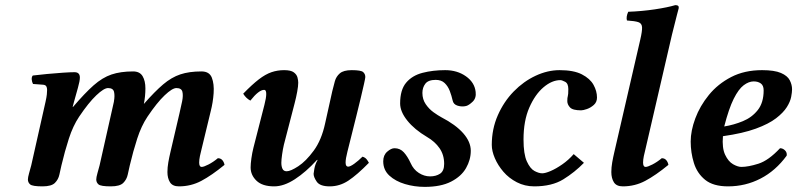

<svg xmlns="http://www.w3.org/2000/svg" viewBox="-20 -718 3114 750"><path d="M425 -322Q429 -344 425.5 -359Q422 -374 402 -374Q386 -374 356 -345.5Q326 -317 289 -262Q265 -226 249 -176.5Q233 -127 220 -72Q216 -55 212 -36Q208 -17 194.5 -3.5Q181 10 146 10Q107 10 98 2.5Q89 -5 89 -17Q89 -25 93.5 -41Q98 -57 102 -72L158 -321Q162 -339 163 -349.5Q164 -360 164 -367Q164 -375 161 -380.5Q158 -386 149 -387L109 -390Q105 -397 104 -407Q103 -417 108 -423Q132 -426 164 -429Q196 -432 225.5 -434Q255 -436 271 -436Q292 -436 292 -415Q292 -402 284.5 -375.5Q277 -349 269 -320L264 -301L265 -300Q311 -354 345.5 -384.5Q380 -415 415.5 -427Q451 -439 500 -439Q526 -439 537 -420.5Q548 -402 548 -372.5Q548 -343 542 -312Q585 -361 617.5 -388.5Q650 -416 684.5 -427.5Q719 -439 767 -439Q798 -439 807.5 -414.5Q817 -390 814.5 -354Q812 -318 803 -283L767 -134Q764 -123 761 -108.5Q758 -94 758 -83Q758 -66 768 -66Q776 -66 794.5 -75.5Q813 -85 831 -100Q842 -100 848.5 -92.5Q855 -85 857 -74Q807 -33 766.5 -11.5Q726 10 679 10Q654 10 644 -6Q634 -22 634 -46Q634 -64 637.5 -84Q641 -104 646 -125L681 -275Q687 -300 691.5 -322.5Q696 -345 692.5 -359.5Q689 -374 669 -374Q653 -374 623 -345.5Q593 -317 556 -262Q532 -226 516 -176.5Q500 -127 487 -72Q483 -55 479 -36Q475 -17 461.5 -3.5Q448 10 413 10Q374 10 365 2.5Q356 -5 356 -17Q356 -25 360.5 -41Q365 -57 369 -72L425 -321Q425 -322 425 -322Z M1337 -125Q1330 -98 1330 -83Q1330 -67 1340 -67Q1348 -67 1364 -78.5Q1380 -90 1396 -106Q1406 -103 1411.5 -96.5Q1417 -90 1421 -82Q1375 -35 1341 -12.5Q1307 10 1268 10Q1230 10 1217.5 -8Q1205 -26 1205 -39Q1205 -42 1208 -59Q1211 -76 1220 -92Q1221 -93 1220 -93.5Q1219 -94 1217 -92Q1175 -46 1132 -18Q1089 10 1051 10Q1005 10 982 -12Q959 -34 959 -64Q959 -78 962 -99.5Q965 -121 970 -141L1013 -309Q1020 -336 1020 -351Q1020 -367 1012 -367Q991 -367 958 -325Q941 -334 930 -352Q965 -388 991 -408Q1017 -428 1040.5 -436Q1064 -444 1090 -444Q1116 -444 1127.5 -435.5Q1139 -427 1142 -415.5Q1145 -404 1145 -395Q1145 -382 1141 -360Q1137 -338 1131 -315L1089 -153Q1085 -136 1082 -115Q1079 -94 1079 -82Q1079 -68 1083.5 -58.5Q1088 -49 1100 -49Q1115 -49 1145 -68.5Q1175 -88 1205.5 -129.5Q1236 -171 1250 -236L1278 -362Q1283 -382 1288 -400.5Q1293 -419 1307.5 -431.5Q1322 -444 1354 -444Q1390 -444 1398.5 -436.5Q1407 -429 1407 -417Q1407 -413 1402 -390.5Q1397 -368 1389 -334.5Q1381 -301 1372 -265Q1363 -229 1355 -197Q1347 -165 1342 -145Q1337 -125 1337 -125Z M1838 -359Q1841 -335 1826.5 -321Q1812 -307 1801 -304Q1785 -300 1768 -305Q1751 -310 1748 -326Q1744 -344 1737 -362.5Q1730 -381 1717 -393.5Q1704 -406 1682 -406Q1653 -406 1641.5 -391Q1630 -376 1630 -355Q1630 -330 1643 -311Q1656 -292 1673.5 -279.5Q1691 -267 1704 -260Q1760 -231 1789.5 -197.5Q1819 -164 1819 -129Q1819 -94 1800.5 -61.5Q1782 -29 1742 -8.5Q1702 12 1639 12Q1599 12 1562 1Q1525 -10 1501 -32Q1477 -54 1477 -88Q1477 -112 1492.5 -125.5Q1508 -139 1521 -139Q1543 -139 1557.5 -123Q1572 -107 1584 -81Q1595 -56 1616 -42.5Q1637 -29 1660 -29Q1683 -29 1699 -39.5Q1715 -50 1715 -78Q1715 -113 1697 -139Q1679 -165 1648 -183Q1599 -212 1571 -247Q1543 -282 1543 -314Q1543 -367 1566.5 -395Q1590 -423 1630.5 -433.5Q1671 -444 1719 -444Q1766 -444 1800 -420Q1834 -396 1838 -359Z M2067 10Q2030 10 1999 -6Q1968 -22 1946.5 -47Q1925 -72 1913 -100Q1901 -128 1901 -152Q1901 -214 1924.5 -267.5Q1948 -321 1986.5 -360.5Q2025 -400 2072 -422Q2119 -444 2166 -444Q2221 -444 2253 -427.5Q2285 -411 2298.5 -386.5Q2312 -362 2312 -337Q2312 -319 2299.5 -308Q2287 -297 2272.5 -292Q2258 -287 2250 -287Q2217 -287 2206.5 -298.5Q2196 -310 2196 -323Q2196 -337 2198 -342.5Q2200 -348 2200 -370Q2200 -392 2187.5 -398.5Q2175 -405 2169 -405Q2136 -405 2103 -377Q2070 -349 2047.5 -297.5Q2025 -246 2025 -173Q2025 -116 2038 -87.5Q2051 -59 2068 -50Q2085 -41 2098 -41Q2110 -41 2131 -50Q2152 -59 2176.5 -76Q2201 -93 2221 -116L2261 -82Q2225 -45 2180.5 -17.5Q2136 10 2067 10Z M2481 -563Q2489 -597 2488 -612Q2487 -627 2473.5 -631.5Q2460 -636 2429 -638Q2425 -652 2434 -672Q2488 -674 2538 -681.5Q2588 -689 2618 -698Q2634 -698 2631 -685Q2631 -685 2624 -658.5Q2617 -632 2605 -583L2501 -134Q2498 -123 2495 -108.5Q2492 -94 2492 -83Q2492 -66 2502 -66Q2510 -66 2528.5 -75.5Q2547 -85 2565 -100Q2576 -100 2582.5 -92.5Q2589 -85 2591 -74Q2541 -33 2500.5 -11.5Q2460 10 2413 10Q2388 10 2378 -6Q2368 -22 2368 -46Q2368 -64 2371.5 -84Q2375 -104 2380 -125Z M3074 -369Q3074 -358 3070.5 -339.5Q3067 -321 3053.5 -299.5Q3040 -278 3011.5 -256Q2983 -234 2932.5 -215.5Q2882 -197 2804 -186Q2800 -140 2812.5 -113.5Q2825 -87 2843.5 -76.5Q2862 -66 2876 -66Q2903 -66 2942.5 -78.5Q2982 -91 3027 -139Q3038 -139 3046.5 -130.5Q3055 -122 3053 -110Q3010 -51 2951 -20.5Q2892 10 2824 10Q2766 10 2734.5 -15.5Q2703 -41 2690.5 -81.5Q2678 -122 2678 -165Q2678 -207 2696 -255.5Q2714 -304 2749 -347Q2784 -390 2836 -417Q2888 -444 2957 -444Q3005 -444 3030.5 -433Q3056 -422 3065 -404.5Q3074 -387 3074 -369ZM2963 -365Q2963 -384 2952 -392Q2941 -400 2924 -400Q2905 -400 2885 -385Q2865 -370 2846 -332Q2827 -294 2809 -224Q2846 -230 2881.5 -244.5Q2917 -259 2940 -288Q2963 -317 2963 -365Z"/></svg>

Font: Libertinus Serif Semibold Italic
Style: Regular
Weight: 600
Italic angle: -11.5°
Designer: Philipp H. Poll, Khaled Hosny
Foundry: Caleb Maclennan
Version: Version 7.051;RELEASE